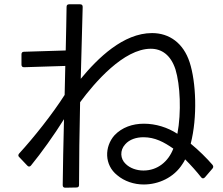

<svg xmlns="http://www.w3.org/2000/svg" viewBox="-20 -825 1040 894"><path d="M80 -524C80 -516 84 -512 92 -512L284 -518C283 -474 282 -429 281 -383C225 -295 137 -184 69 -110C64 -104 64 -98 70 -93L107 -54C112 -48 119 -48 124 -54C173 -114 231 -195 278 -270C275 -156 273 -47 272 37C272 45 276 49 284 49L336 48C344 48 348 44 348 37C348 -76 350 -214 353 -349C421 -441 556 -598 682 -598C733 -598 775 -569 797 -502C819 -430 825 -303 806 -202C760 -232 705 -249 650 -249C597 -249 548 -232 513 -195C466 -142 465 -57 526 -9C559 19 604 34 649 34C718 34 790 2 830 -62C835 -69 839 -76 842 -83C869 -56 895 -27 917 1C922 7 928 7 934 1L970 -41C974 -46 974 -52 969 -58C942 -89 906 -125 868 -156C900 -280 893 -443 863 -535C834 -624 769 -671 688 -671C554 -671 435 -554 356 -458C360 -590 363 -711 365 -793C365 -801 361 -805 353 -805H302C294 -805 290 -801 290 -793C289 -738 288 -667 286 -590L92 -584C84 -584 80 -580 80 -572ZM787 -133C764 -73 714 -31 648 -31C616 -31 585 -42 565 -62C540 -85 537 -125 563 -153C583 -176 615 -186 648 -186C702 -186 744 -163 787 -133Z"/></svg>

Font: LINE Seed JP_OTF Regular
Style: Regular
Weight: 400
Designer: LY Corporation & Fontrix & Fontworks
Version: Version 1.002